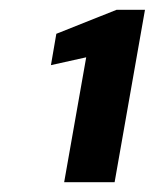

<svg xmlns="http://www.w3.org/2000/svg" viewBox="-20 -724 316 392"><path d="M111 -352 156 -607 84 -591 95 -655 218 -704H276L214 -352Z"/></svg>

Font: DM Sans 18pt
Style: Bold Italic
Weight: 700
Italic angle: -10°
Designer: Colophon Foundry, Jonny Pinhorn
Foundry: Colophon Foundry
Version: Version 4.004;gftools[0.9.30]